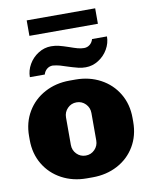

<svg xmlns="http://www.w3.org/2000/svg" viewBox="-96 -948 805 1027"><g transform="rotate(-10 307.0 -434.0)"><path d="M26 -245V-266Q26 -340 60.5 -398Q95 -456 155.5 -488.5Q216 -521 291 -521H323Q398 -521 458.5 -488.5Q519 -456 553.5 -398Q588 -340 588 -266V-245Q588 -170 553.5 -112Q519 -54 458.5 -22Q398 10 323 10H291Q216 10 155.5 -22.5Q95 -55 60.5 -113Q26 -171 26 -245ZM376 -181V-330Q376 -359 356 -379.5Q336 -400 307 -400Q278 -400 258 -379.5Q238 -359 238 -330V-181Q238 -152 258 -131.5Q278 -111 307 -111Q336 -111 356 -131.5Q376 -152 376 -181ZM493 -878V-794H121V-878ZM389 -576Q369 -576 351.5 -580Q334 -584 318.5 -589Q303 -594 299 -595Q273 -604 255 -609Q237 -614 216 -616Q198 -616 184.5 -605Q171 -594 166 -576H85Q85 -612 104 -645Q123 -678 155.5 -698.5Q188 -719 225 -719Q247 -719 267.5 -714Q288 -709 320 -698Q345 -689 363 -684Q381 -679 398 -679Q416 -679 429.5 -690Q443 -701 448 -719H529Q529 -683 510 -650Q491 -617 458.5 -596.5Q426 -576 389 -576Z"/></g></svg>

Font: Chivo Black
Style: Regular
Weight: 900
Designer: Hector Gatti
Foundry: Omnibus-Type
Version: Version 1.007